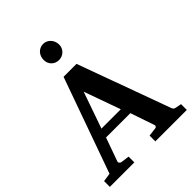

<svg xmlns="http://www.w3.org/2000/svg" viewBox="-253 -1057 1193 1193"><g transform="rotate(-45 343.0 -460.5)"><path d="M308.1 -533.2 224.1 -293H394ZM404.8 0V-50.8L463.9 -58.1Q468.8 -59.1 472.2 -64.5Q475.6 -69.8 473.1 -75.2L418.9 -233.9H205.1L149.9 -79.1Q147 -71.3 152.8 -64.9Q158.7 -58.6 164.1 -58.1L220.2 -50.8V0H4.9V-50.8L61 -59.1L285.2 -687H398.9L621.1 -77.1Q625 -67.9 628.7 -64.2Q632.3 -60.5 643.1 -58.1L681.2 -50.8V0ZM407.7 -848.1Q407.7 -834.5 402.6 -822Q397.5 -809.6 388.2 -800.3Q378.9 -791 366.5 -785.6Q354 -780.3 339.4 -780.3Q324.7 -780.3 312.3 -785.4Q299.8 -790.5 290.8 -799.6Q281.7 -808.6 276.6 -821Q271.5 -833.5 271.5 -848.1Q271.5 -863.3 276.4 -876.5Q281.2 -889.6 290.3 -899.7Q299.3 -909.7 311.8 -915.5Q324.2 -921.4 339.4 -921.4Q353.5 -921.4 366 -915.8Q378.4 -910.2 387.7 -900.1Q397 -890.1 402.3 -876.7Q407.7 -863.3 407.7 -848.1Z"/></g></svg>

Font: Charis SIL Eur
Style: Bold
Weight: 700
Foundry: SIL International
Version: Version 5.000